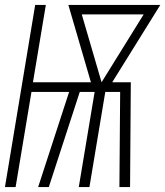

<svg xmlns="http://www.w3.org/2000/svg" viewBox="-21 -755 667 775"><path d="M-1 0 121 -735H164L112 -423H346L255 -735H626L432 -423H507L504 0H461L464 -384H404L340 0H297L361 -384H301L176 0H133L258 -384H106L42 0ZM389 -423 559 -697H309Z"/></svg>

Font: Iosevka Curly XLtExObl
Style: Regular
Weight: 200
Width: 7
Italic angle: -9°
Monospace: yes
Designer: Belleve Invis
Foundry: Belleve Invis
Version: Version 11.0.1; ttfautohint (v1.8.3)